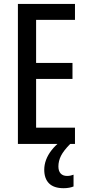

<svg xmlns="http://www.w3.org/2000/svg" viewBox="-20 -734 446 979"><path d="M362.3 0H71.3V-713.9H362.3V-632.8H164.1V-413.1H349.6V-331.5H164.1V-83H362.3ZM277.8 114.7Q277.8 138.2 289.3 150.6Q300.8 163.1 321.8 163.1Q333.5 163.1 341.3 160.9Q349.1 158.7 355 156.7V216.8Q345.7 220.7 333 223.1Q320.3 225.6 304.2 225.6Q254.9 225.6 230.2 201.2Q205.6 176.8 205.6 131.3Q205.6 106.4 214.8 81.3Q224.1 56.2 242.7 32.2Q261.2 8.3 288.1 -12.7L337.9 0Q304.2 34.2 291 60.5Q277.8 86.9 277.8 114.7Z"/></svg>

Font: Open Sans Condensed Medium
Style: Regular
Weight: 500
Width: 3
Designer: Monotype Design Team
Foundry: Monotype Imaging Inc.
Version: Version 3.000